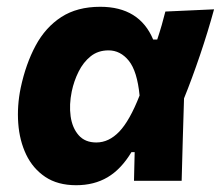

<svg xmlns="http://www.w3.org/2000/svg" viewBox="-20 -533 651 566"><path d="M204.5 13Q150 13 113.5 -11.5Q77 -36 57.2 -77.2Q37.5 -118.5 33.8 -169.5Q30 -220.5 41 -274Q56 -344.5 85 -398.5Q114 -452.5 160.8 -482.8Q207.5 -513 275.5 -513Q391 -513 431.5 -416.5H443.5Q451 -439 456.8 -459.2Q462.5 -479.5 467.5 -499L611 -505.5Q593 -439.5 569.5 -370.2Q546 -301 522.5 -243Q520.5 -182 518.8 -121.2Q517 -60.5 515.5 0H375Q375.5 -21.5 376 -42.8Q376.5 -64 377 -84.5H367.5Q337 -34 297.2 -10.5Q257.5 13 204.5 13ZM264 -113Q301 -113 331.8 -145.2Q362.5 -177.5 391.5 -251.5Q384.5 -323 359.8 -353.8Q335 -384.5 300 -384.5Q269 -384.5 247.2 -367Q225.5 -349.5 211.8 -322Q198 -294.5 191.5 -263.5Q183.5 -224.5 188.2 -190.2Q193 -156 211.8 -134.5Q230.5 -113 264 -113Z"/></svg>

Font: Commissioner
Style: Bold Italic
Weight: 700
Italic angle: -12°
Designer: Kostas Bartsokas
Foundry: Kostas Bartsokas
Version: Version 1.000; ttfautohint (v1.8.3)